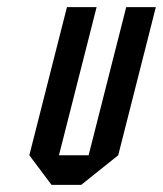

<svg xmlns="http://www.w3.org/2000/svg" viewBox="-20 -520 458 540"><path d="M168.3 -500H251.7L145.8 -83.3H229.2L335 -500H418.3L312.5 -83.3L208.3 0H125L62.5 -83.3Z"/></svg>

Font: Yulong
Style: Italic
Weight: 400
Italic angle: -14.25°
Designer: GGBotNet
Foundry: f0n7.com
Version: 1.00